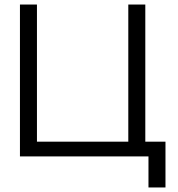

<svg xmlns="http://www.w3.org/2000/svg" viewBox="-20 -690 786 847"><path d="M68 0H635V137H710V-65H621V-670H546V-65H143V-670H68Z"/></svg>

Font: LT Wave Text Light
Style: Regular
Weight: 300
Designer: Daniel Lyons
Version: Version 2.5 (Glyphs App)